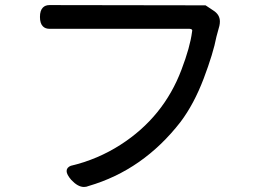

<svg xmlns="http://www.w3.org/2000/svg" viewBox="-20 -701 1040 767"><path d="M177.7 -585.9Q161.1 -585.9 151.4 -595.7Q139.6 -607.4 139.6 -633.3Q139.6 -659.2 151.4 -670.9Q161.1 -680.7 177.7 -680.7L799.8 -679.7Q801.8 -679.7 802.7 -678.7L832 -659.2Q858.4 -642.6 858.4 -615.2Q858.4 -606.4 856.4 -597.7L844.7 -554.7Q832 -488.3 793.5 -386.7Q754.9 -285.2 701.2 -213.9Q551.8 -21.5 334 42Q325.2 45.9 315.4 45.9Q291 45.9 264.6 17.6Q246.1 -3.9 246.1 -17.6Q246.1 -32.2 263.7 -39.1Q264.6 -39.1 264.6 -39.1Q371.1 -64.5 461.9 -123Q633.8 -233.4 705.1 -422.9Q739.3 -512.7 747.1 -573.2Q748 -576.2 748 -579.1Q748 -585 737.3 -585.9Z"/></svg>

Font: TaiwanPearl
Style: Regular
Weight: 400
Version: Version 2.102